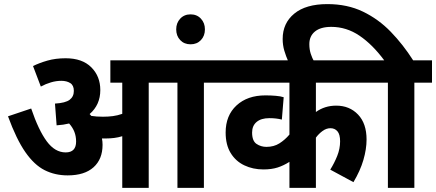

<svg xmlns="http://www.w3.org/2000/svg" viewBox="-20 -916 2126 936"><path d="M480 -210Q480 -140 436 -100.5Q392 -61 310 -61Q248 -61 197.5 -86.5Q147 -112 103.5 -174.5Q60 -237 19 -349L132 -387Q168 -281 208 -227Q248 -173 300 -173Q351 -173 351 -226Q351 -252 342.5 -273.5Q334 -295 317 -314Q289 -307 256 -305L248 -411Q299 -414 319.5 -429.5Q340 -445 340 -473Q340 -500 322.5 -511Q305 -522 279 -522Q254 -522 228.5 -514.5Q203 -507 179 -494L141 -594Q171 -609 211 -620.5Q251 -632 300 -632Q381 -632 425 -588Q469 -544 469 -477Q469 -405 417 -360Q421 -356 425 -351Q438 -349 451.5 -348Q465 -347 482 -347Q508 -347 530.5 -350Q553 -353 576 -361V-513H518V-622H1059V-513H974V0H845V-513H705V0H576V-252Q557 -246 537 -243.5Q517 -241 497 -241Q487 -241 477 -241Q480 -226 480 -210Z M839 -773Q839 -804 858.5 -825Q878 -846 909 -846Q940 -846 959.5 -825Q979 -804 979 -773Q979 -741 959.5 -720.5Q940 -700 909 -700Q878 -700 858.5 -720.5Q839 -741 839 -773Z M1813 -513H1520V-370Q1563 -401 1619 -401Q1684 -401 1725.5 -357.5Q1767 -314 1767 -236Q1767 -189 1751.5 -136Q1736 -83 1703 -28L1590 -89Q1610 -121 1624 -156Q1638 -191 1638 -227Q1638 -261 1625 -276Q1612 -291 1591 -291Q1571 -291 1552.5 -277.5Q1534 -264 1520 -245V0H1391V-127Q1363 -109 1333.5 -99.5Q1304 -90 1264 -90Q1213 -90 1171 -110Q1129 -130 1104.5 -170Q1080 -210 1080 -270Q1080 -353 1133 -402Q1186 -451 1274 -451Q1299 -451 1323.5 -449Q1348 -447 1363 -442L1354 -333Q1327 -340 1293 -340Q1253 -340 1231 -321.5Q1209 -303 1209 -270Q1209 -229 1230.5 -214.5Q1252 -200 1279 -200Q1315 -200 1342 -217Q1369 -234 1391 -260V-513H1046V-622H1813Z M1871 -513H1799V-622H1853Q1796 -699 1732.5 -742Q1669 -785 1595 -785Q1543 -785 1515.5 -762.5Q1488 -740 1488 -701Q1488 -675 1495 -653.5Q1502 -632 1512 -615H1386Q1374 -642 1366 -669Q1358 -696 1358 -726Q1358 -803 1414.5 -849.5Q1471 -896 1576 -896Q1673 -896 1749 -859.5Q1825 -823 1885 -761Q1945 -699 1994 -622H2086V-513H2000V0H1871Z"/></svg>

Font: Noto Sans Devanagari UI SemiCondensed
Style: Bold
Weight: 700
Width: 4
Designer: Jelle Bosma - Monotype Design Team
Foundry: Monotype Imaging Inc.
Version: Version 2.004; ttfautohint (v1.8.4.7-5d5b)